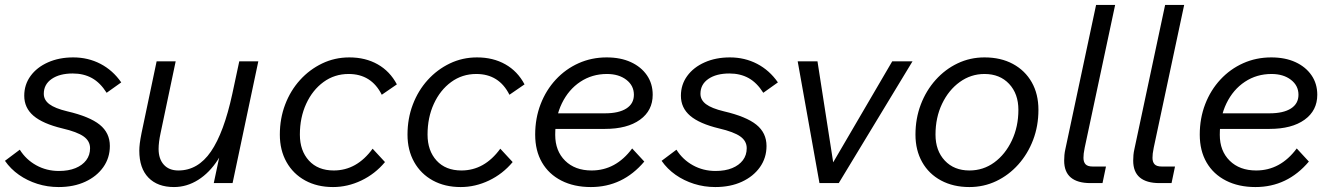

<svg xmlns="http://www.w3.org/2000/svg" viewBox="-28 -740 5388 776"><path d="M-8 -90 52 -135Q77 -95 118.5 -72Q160 -49 210 -49Q249 -49 277 -60.5Q305 -72 320.5 -92.5Q336 -113 336 -141Q336 -170 310 -188.5Q284 -207 224 -221Q145 -240 107.5 -272Q70 -304 70 -353Q70 -398 95.5 -433Q121 -468 166 -488Q211 -508 268 -508Q328 -508 378 -482Q428 -456 462 -407L403 -365Q377 -406 343.5 -424.5Q310 -443 266 -443Q213 -443 181 -421Q149 -399 149 -361Q149 -336 171.5 -319Q194 -302 244 -290Q334 -269 375 -236Q416 -203 416 -150Q416 -102 389.5 -64.5Q363 -27 316.5 -5.5Q270 16 209 16Q164 16 123 3Q82 -10 48.5 -33.5Q15 -57 -8 -90Z M912 0H836L868 -151L903 -221Q887 -148 853 -95Q819 -42 773 -13Q727 16 675 16Q609 16 572 -22Q535 -60 535 -131Q535 -144 537 -160.5Q539 -177 544 -202L605 -492H682L621 -202Q613 -165 613 -138Q613 -98 634 -74.5Q655 -51 693 -51Q772 -51 824.5 -127.5Q877 -204 911 -361L939 -492H1016Z M1478 -139 1528 -85Q1488 -37 1432.5 -10.5Q1377 16 1318 16Q1254 16 1205.5 -10.5Q1157 -37 1130 -85Q1103 -133 1103 -196Q1103 -261 1124.5 -317.5Q1146 -374 1184.5 -416.5Q1223 -459 1274 -483.5Q1325 -508 1384 -508Q1449 -508 1498.5 -480Q1548 -452 1576 -399L1515 -357Q1473 -441 1381 -441Q1324 -441 1279.5 -408.5Q1235 -376 1209.5 -320.5Q1184 -265 1184 -196Q1184 -131 1220.5 -91Q1257 -51 1321 -51Q1414 -51 1478 -139Z M1994 -139 2044 -85Q2004 -37 1948.5 -10.5Q1893 16 1834 16Q1770 16 1721.5 -10.5Q1673 -37 1646 -85Q1619 -133 1619 -196Q1619 -261 1640.5 -317.5Q1662 -374 1700.5 -416.5Q1739 -459 1790 -483.5Q1841 -508 1900 -508Q1965 -508 2014.5 -480Q2064 -452 2092 -399L2031 -357Q1989 -441 1897 -441Q1840 -441 1795.5 -408.5Q1751 -376 1725.5 -320.5Q1700 -265 1700 -196Q1700 -131 1736.5 -91Q1773 -51 1837 -51Q1930 -51 1994 -139Z M2201 -219V-282H2417Q2473 -282 2503.5 -301.5Q2534 -321 2534 -357Q2534 -394 2503.5 -417.5Q2473 -441 2425 -441Q2365 -441 2317.5 -409.5Q2270 -378 2243 -322.5Q2216 -267 2216 -195Q2216 -130 2256 -90.5Q2296 -51 2363 -51Q2461 -51 2527 -140L2576 -87Q2489 16 2360 16Q2292 16 2241 -10Q2190 -36 2162.5 -83.5Q2135 -131 2135 -196Q2135 -262 2157 -319Q2179 -376 2218.5 -418.5Q2258 -461 2310.5 -484.5Q2363 -508 2424 -508Q2480 -508 2521.5 -489Q2563 -470 2586.5 -436Q2610 -402 2610 -357Q2610 -293 2558.5 -256Q2507 -219 2417 -219Z M2646 -90 2706 -135Q2731 -95 2772.5 -72Q2814 -49 2864 -49Q2903 -49 2931 -60.5Q2959 -72 2974.5 -92.5Q2990 -113 2990 -141Q2990 -170 2964 -188.5Q2938 -207 2878 -221Q2799 -240 2761.5 -272Q2724 -304 2724 -353Q2724 -398 2749.5 -433Q2775 -468 2820 -488Q2865 -508 2922 -508Q2982 -508 3032 -482Q3082 -456 3116 -407L3057 -365Q3031 -406 2997.5 -424.5Q2964 -443 2920 -443Q2867 -443 2835 -421Q2803 -399 2803 -361Q2803 -336 2825.5 -319Q2848 -302 2898 -290Q2988 -269 3029 -236Q3070 -203 3070 -150Q3070 -102 3043.5 -64.5Q3017 -27 2970.5 -5.5Q2924 16 2863 16Q2818 16 2777 3Q2736 -10 2702.5 -33.5Q2669 -57 2646 -90Z M3284 0 3196 -492H3276L3346 -42H3315L3578 -492H3660L3362 0Z M3672 -196Q3672 -261 3693.5 -317.5Q3715 -374 3753.5 -417Q3792 -460 3842.5 -484Q3893 -508 3951 -508Q4017 -508 4066 -481.5Q4115 -455 4142 -407.5Q4169 -360 4169 -296Q4169 -231 4147.5 -174.5Q4126 -118 4087.5 -75Q4049 -32 3998.5 -8Q3948 16 3890 16Q3825 16 3775.5 -10.5Q3726 -37 3699 -85Q3672 -133 3672 -196ZM3890 -51Q3946 -51 3990.5 -83.5Q4035 -116 4061.5 -172Q4088 -228 4088 -296Q4088 -361 4050.5 -401Q4013 -441 3951 -441Q3896 -441 3851 -408.5Q3806 -376 3779.5 -320.5Q3753 -265 3753 -196Q3753 -131 3790.5 -91Q3828 -51 3890 -51Z M4278 -138 4402 -720H4479L4356 -143Q4353 -127 4352 -119.5Q4351 -112 4351 -102Q4351 -85 4359.5 -76Q4368 -67 4388 -67H4442L4428 0H4379Q4327 0 4300 -22.5Q4273 -45 4273 -91Q4273 -102 4274 -113.5Q4275 -125 4278 -138Z M4557 -138 4681 -720H4758L4635 -143Q4632 -127 4631 -119.5Q4630 -112 4630 -102Q4630 -85 4638.5 -76Q4647 -67 4667 -67H4721L4707 0H4658Q4606 0 4579 -22.5Q4552 -45 4552 -91Q4552 -102 4553 -113.5Q4554 -125 4557 -138Z M4887 -219V-282H5103Q5159 -282 5189.5 -301.5Q5220 -321 5220 -357Q5220 -394 5189.5 -417.5Q5159 -441 5111 -441Q5051 -441 5003.5 -409.5Q4956 -378 4929 -322.5Q4902 -267 4902 -195Q4902 -130 4942 -90.5Q4982 -51 5049 -51Q5147 -51 5213 -140L5262 -87Q5175 16 5046 16Q4978 16 4927 -10Q4876 -36 4848.5 -83.5Q4821 -131 4821 -196Q4821 -262 4843 -319Q4865 -376 4904.5 -418.5Q4944 -461 4996.5 -484.5Q5049 -508 5110 -508Q5166 -508 5207.5 -489Q5249 -470 5272.5 -436Q5296 -402 5296 -357Q5296 -293 5244.5 -256Q5193 -219 5103 -219Z"/></svg>

Font: Wix Madefor Text
Style: Italic
Weight: 400
Italic angle: -12°
Designer: Dalton Maag Ltd
Foundry: Dalton Maag Ltd
Version: Version 3.100